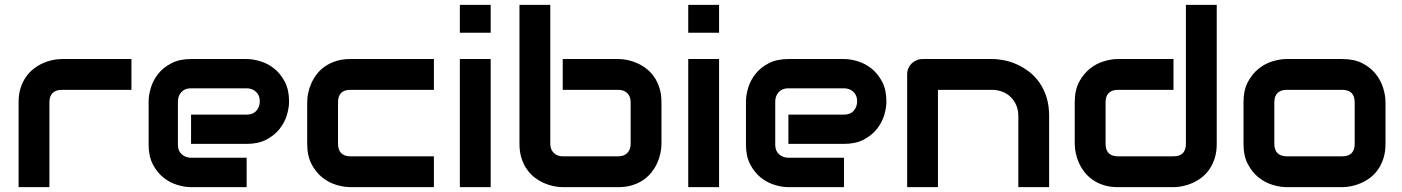

<svg xmlns="http://www.w3.org/2000/svg" viewBox="-20 -771 5776 791"><path d="M521.5 -400.9H235.8Q210 -400.9 196.8 -387.9Q183.6 -375 183.6 -350.1V0H56.6V-350.1Q56.6 -382.8 64.9 -408.7Q73.2 -434.6 87.2 -454.3Q101.1 -474.1 119.1 -488Q137.2 -502 157 -510.7Q176.8 -519.5 197 -523.7Q217.3 -527.8 234.9 -527.8H521.5Z M1170.9 -353Q1170.9 -326.7 1161.6 -296.1Q1152.3 -265.6 1131.6 -239.5Q1110.8 -213.4 1077.4 -195.8Q1043.9 -178.2 996.1 -178.2H767.1V-298.8H996.1Q1022 -298.8 1036.1 -314.7Q1050.3 -330.6 1050.3 -354Q1050.3 -378.9 1034.4 -393.1Q1018.6 -407.2 996.1 -407.2H767.1Q741.2 -407.2 727.1 -391.4Q712.9 -375.5 712.9 -352.1V-174.8Q712.9 -149.4 728.8 -135.3Q744.6 -121.1 768.1 -121.1H996.1V0H767.1Q740.7 0 710.2 -9.3Q679.7 -18.6 653.6 -39.3Q627.4 -60.1 609.9 -93.5Q592.3 -127 592.3 -174.8V-353Q592.3 -379.4 601.6 -409.9Q610.8 -440.4 631.6 -466.6Q652.3 -492.7 685.8 -510.3Q719.2 -527.8 767.1 -527.8H996.1Q1022.5 -527.8 1053 -518.6Q1083.5 -509.3 1109.6 -488.5Q1135.7 -467.8 1153.3 -434.3Q1170.9 -400.9 1170.9 -353Z M1767.6 0H1423.3Q1397 0 1365.7 -9.3Q1334.5 -18.6 1307.9 -39.8Q1281.2 -61 1263.4 -95Q1245.6 -128.9 1245.6 -178.2V-350.1Q1245.6 -368.2 1249.8 -388.2Q1253.9 -408.2 1262.7 -428Q1271.5 -447.8 1285.4 -465.8Q1299.3 -483.9 1319.1 -497.6Q1338.9 -511.2 1364.7 -519.5Q1390.6 -527.8 1423.3 -527.8H1767.6V-400.9H1423.3Q1398.4 -400.9 1385.5 -388.2Q1372.6 -375.5 1372.6 -349.1V-178.2Q1372.6 -153.3 1385.7 -140.1Q1398.9 -127 1424.3 -127H1767.6Z M2001.5 -636.2H1874.5V-751H2001.5ZM2001.5 0H1874.5V-527.8H2001.5Z M2705.1 -178.2Q2705.1 -160.2 2700.9 -140.1Q2696.8 -120.1 2688 -100.3Q2679.2 -80.6 2665.3 -62.5Q2651.4 -44.4 2631.6 -30.5Q2611.8 -16.6 2585.9 -8.3Q2560.1 0 2527.3 0H2298.3Q2280.3 0 2260.3 -4.2Q2240.2 -8.3 2220.5 -17.1Q2200.7 -25.9 2182.6 -39.8Q2164.6 -53.7 2150.6 -73.5Q2136.7 -93.3 2128.4 -119.4Q2120.1 -145.5 2120.1 -178.2V-751H2247.1V-178.2Q2247.1 -154.8 2261.7 -140.9Q2276.4 -127 2298.3 -127H2527.3Q2551.3 -127 2564.7 -141.1Q2578.1 -155.3 2578.1 -178.2V-350.1Q2578.1 -374 2564 -387.5Q2549.8 -400.9 2527.3 -400.9H2298.3V-527.8H2527.3Q2545.4 -527.8 2565.4 -523.7Q2585.4 -519.5 2605.2 -510.7Q2625 -502 2643.1 -488Q2661.1 -474.1 2674.8 -454.3Q2688.5 -434.6 2696.8 -408.7Q2705.1 -382.8 2705.1 -350.1Z M2942.4 -636.2H2815.4V-751H2942.4ZM2942.4 0H2815.4V-527.8H2942.4Z M3631.8 -353Q3631.8 -326.7 3622.6 -296.1Q3613.3 -265.6 3592.5 -239.5Q3571.8 -213.4 3538.3 -195.8Q3504.9 -178.2 3457 -178.2H3228V-298.8H3457Q3482.9 -298.8 3497.1 -314.7Q3511.2 -330.6 3511.2 -354Q3511.2 -378.9 3495.4 -393.1Q3479.5 -407.2 3457 -407.2H3228Q3202.1 -407.2 3188 -391.4Q3173.8 -375.5 3173.8 -352.1V-174.8Q3173.8 -149.4 3189.7 -135.3Q3205.6 -121.1 3229 -121.1H3457V0H3228Q3201.7 0 3171.1 -9.3Q3140.6 -18.6 3114.5 -39.3Q3088.4 -60.1 3070.8 -93.5Q3053.2 -127 3053.2 -174.8V-353Q3053.2 -379.4 3062.5 -409.9Q3071.8 -440.4 3092.5 -466.6Q3113.3 -492.7 3146.7 -510.3Q3180.2 -527.8 3228 -527.8H3457Q3483.4 -527.8 3513.9 -518.6Q3544.4 -509.3 3570.6 -488.5Q3596.7 -467.8 3614.3 -434.3Q3631.8 -400.9 3631.8 -353Z M4302.2 0H4175.3V-293Q4175.3 -317.9 4166.7 -337.6Q4158.2 -357.4 4143.6 -371.6Q4128.9 -385.7 4109.1 -393.3Q4089.4 -400.9 4066.4 -400.9H3844.2V0H3717.3V-464.8Q3717.3 -478 3722.2 -489.5Q3727.1 -501 3735.8 -509.5Q3744.6 -518.1 3756.3 -522.9Q3768.1 -527.8 3781.2 -527.8H4067.4Q4091.3 -527.8 4117.9 -522.5Q4144.5 -517.1 4170.7 -505.1Q4196.8 -493.2 4220.5 -474.9Q4244.1 -456.5 4262.5 -430.4Q4280.8 -404.3 4291.5 -370.1Q4302.2 -335.9 4302.2 -293Z M4992.7 -178.2Q4992.7 -145.5 4984.4 -119.4Q4976.1 -93.3 4962.4 -73.5Q4948.7 -53.7 4930.7 -39.8Q4912.6 -25.9 4892.8 -17.1Q4873 -8.3 4852.8 -4.2Q4832.5 0 4814.5 0H4585.4Q4552.7 0 4526.9 -8.3Q4501 -16.6 4481.2 -30.5Q4461.4 -44.4 4447.5 -62.5Q4433.6 -80.6 4424.8 -100.3Q4416 -120.1 4411.9 -140.4Q4407.7 -160.6 4407.7 -178.2V-350.1Q4407.7 -398.9 4425.5 -432.9Q4443.4 -466.8 4470 -488Q4496.6 -509.3 4527.8 -518.6Q4559.1 -527.8 4585.4 -527.8H4814.5V-400.9H4586.4Q4561 -400.9 4547.9 -387.9Q4534.7 -375 4534.7 -350.1V-179.2Q4534.7 -153.3 4547.6 -140.1Q4560.5 -127 4585.4 -127H4814.5Q4840.3 -127 4853 -140.1Q4865.7 -153.3 4865.7 -178.2V-751H4992.7Z M5688 -178.2Q5688 -145.5 5679.7 -119.4Q5671.4 -93.3 5657.7 -73.5Q5644 -53.7 5626 -39.8Q5607.9 -25.9 5588.1 -17.1Q5568.4 -8.3 5548.1 -4.2Q5527.8 0 5509.8 0H5280.8Q5254.4 0 5223.1 -9.3Q5191.9 -18.6 5165.3 -39.8Q5138.7 -61 5120.8 -95Q5103 -128.9 5103 -178.2V-350.1Q5103 -398.9 5120.8 -432.9Q5138.7 -466.8 5165.3 -488Q5191.9 -509.3 5223.1 -518.6Q5254.4 -527.8 5280.8 -527.8H5509.8Q5558.6 -527.8 5592.8 -510.3Q5627 -492.7 5647.9 -466.1Q5668.9 -439.5 5678.5 -408.2Q5688 -377 5688 -350.1ZM5561 -349.1Q5561 -375.5 5547.9 -388.2Q5534.7 -400.9 5509.8 -400.9H5281.7Q5256.3 -400.9 5243.2 -387.9Q5230 -375 5230 -350.1V-178.2Q5230 -153.3 5243.2 -140.1Q5256.3 -127 5281.7 -127H5509.8Q5535.6 -127 5548.3 -140.1Q5561 -153.3 5561 -178.2Z"/></svg>

Font: Audiowide
Style: Regular
Weight: 400
Designer: Astigmatic (AOETI)
Foundry: Astigmatic (AOETI)
Version: Version 1.002